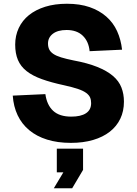

<svg xmlns="http://www.w3.org/2000/svg" viewBox="-20 -746 729 1024"><path d="M358 16Q287 16 231 -1.5Q175 -19 135.5 -52Q96 -85 74 -131.5Q52 -178 48 -236L222 -244Q230 -186 263.5 -155Q297 -124 360 -124Q411 -124 438.5 -142Q466 -160 466 -196Q466 -213 460.5 -226Q455 -239 439.5 -250.5Q424 -262 396 -271.5Q368 -281 323 -291Q253 -306 203 -324Q153 -342 121.5 -367Q90 -392 75.5 -426.5Q61 -461 61 -508Q61 -556 80 -596.5Q99 -637 134.5 -665.5Q170 -694 221 -710Q272 -726 337 -726Q406 -726 458 -708Q510 -690 547 -657.5Q584 -625 604.5 -580Q625 -535 631 -481L458 -473Q453 -525 421.5 -555.5Q390 -586 335 -586Q288 -586 262 -566Q236 -546 236 -514Q236 -496 242.5 -482.5Q249 -469 264.5 -458.5Q280 -448 306 -440Q332 -432 371 -424Q447 -410 499 -389Q551 -368 582.5 -341Q614 -314 627.5 -279.5Q641 -245 641 -204Q641 -153 621.5 -112.5Q602 -72 565.5 -43.5Q529 -15 476.5 0.5Q424 16 358 16ZM267 258 318 173H283V47H423V160L365 258Z"/></svg>

Font: Geist ExtBd
Style: Regular
Weight: 400
Designer: Basement.studio, Andrés Briganti, Mateo Zaragoza
Foundry: Basement.studio, Vercel, Andrés Briganti, Guido Ferreyra, Mateo Zaragoza
Version: Version 1.401